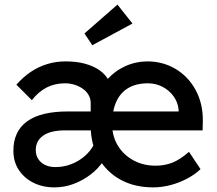

<svg xmlns="http://www.w3.org/2000/svg" viewBox="-20 -802 939 832"><path d="M38 -149Q38 -191 53 -223Q68 -255 98 -276.5Q128 -298 172 -308.5Q216 -319 274 -319H769L754 -302V-326Q751 -359 732 -385Q713 -411 684 -426Q655 -441 621 -441Q571 -441 536.5 -421Q502 -401 484 -361.5Q466 -322 466 -264Q466 -211 491 -170.5Q516 -130 558.5 -107Q601 -84 654 -84Q693 -84 726.5 -97Q760 -110 799 -144L849 -69Q825 -46 791 -28Q757 -10 719 0Q681 10 644 10Q563 10 502 -23.5Q441 -57 407 -117.5Q373 -178 373 -257Q373 -318 392 -369Q411 -420 444.5 -457.5Q478 -495 523.5 -515.5Q569 -536 621 -536Q689 -535 743 -502Q797 -469 828 -411.5Q859 -354 859 -281L858 -237H261Q231 -237 207.5 -231.5Q184 -226 167.5 -214.5Q151 -203 143 -187.5Q135 -172 135 -151Q135 -129 146 -112.5Q157 -96 176 -87Q195 -78 220 -78Q256 -78 288.5 -90.5Q321 -103 346.5 -125Q372 -147 386 -174L430 -107Q407 -72 373 -46Q339 -20 299 -5Q259 10 216 10Q165 10 125 -10Q85 -30 61.5 -65.5Q38 -101 38 -149ZM373 -257V-356Q373 -374 364 -390Q355 -406 339.5 -417Q324 -428 304 -434.5Q284 -441 262 -441Q218 -441 182.5 -423Q147 -405 118 -368L51 -435Q80 -468 113.5 -490.5Q147 -513 185 -524.5Q223 -536 264 -536Q311 -536 348 -526Q385 -516 411.5 -497.5Q438 -479 452 -451.5Q466 -424 466 -388V-263ZM380 -606 346 -657 489 -782 554 -700Z"/></svg>

Font: Mach
Style: Regular
Weight: 400
Version: Version 1.002